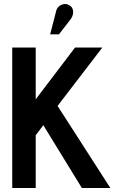

<svg xmlns="http://www.w3.org/2000/svg" viewBox="-20 -937 592 957"><path d="M332 -841Q341 -853 343.5 -866.5Q346 -880 342 -892Q338 -904 325 -911Q312 -919 298 -916.5Q284 -914 273.5 -905Q263 -896 260 -882L230 -766H274ZM158 -442V-700H41V0H158V-263L196 -313L388 0H530L267 -409L490 -700H354Z"/></svg>

Font: Advent Pro Expanded
Style: Bold
Weight: 700
Width: 7
Designer: VivaRado, Andreas Kalpakidis
Foundry: VivaRado, Andreas Kalpakidis
Version: Version 3.000